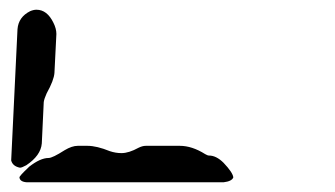

<svg xmlns="http://www.w3.org/2000/svg" viewBox="-20 -375 690 395"><path d="M3 -45 16 -315Q18 -340 42 -352Q49 -355 55 -355Q77 -355 90 -328Q96 -316 96 -305L92 -225Q91 -210 76 -183Q71 -172 70 -165L66 -80Q64 -55 34 -35Q25 -30 21 -30Q6 -33 3 -45ZM440 0H35Q21 -1 20 -10Q20 -13 37 -29Q39 -31 40 -32Q63 -50 80 -50Q88 -50 113 -66Q128 -75 140 -75H160Q179 -75 206 -64Q218 -60 230 -60Q245 -60 265 -71Q273 -75 280 -75H350Q375 -75 402 -58Q407 -55 410 -55Q425 -55 440 -40Q459 -20 460 -10Q457 -2 440 0Z"/></svg>

Font: Segment14
Style: Regular
Weight: 400
Monospace: yes
Designer: Paul Flo Williams
Foundry: His Deeds Are Dust
Version: Version 1.002